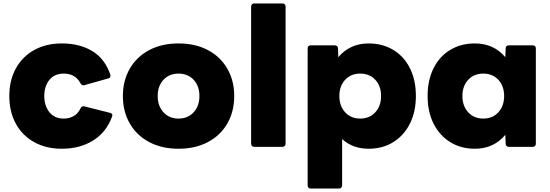

<svg xmlns="http://www.w3.org/2000/svg" viewBox="-20 -810 3193 1114"><path d="M34 -253Q34 -343 71.5 -412Q109 -481 178 -519.5Q247 -558 339 -558Q442 -558 515.5 -513.5Q589 -469 620 -377Q621 -375 621 -370Q621 -358 608 -355L470 -316L464 -315Q453 -315 447 -327Q417 -383 350 -383Q296 -383 266.5 -346.5Q237 -310 237 -253Q237 -196 266.5 -159Q296 -122 350 -122Q382 -122 407.5 -136.5Q433 -151 447 -181Q454 -196 469 -193L619 -155Q625 -154 628.5 -150Q632 -146 632 -141Q632 -139 630 -133Q596 -41 519 6Q442 53 339 53Q247 53 178 14.5Q109 -24 71.5 -93Q34 -162 34 -253Z M693 -253Q693 -342 733 -411.5Q773 -481 846 -519.5Q919 -558 1016 -558Q1113 -558 1186 -519.5Q1259 -481 1299 -411.5Q1339 -342 1339 -253Q1339 -163 1299 -93.5Q1259 -24 1186 14.5Q1113 53 1016 53Q919 53 846 14.5Q773 -24 733 -93.5Q693 -163 693 -253ZM1016 -122Q1070 -122 1103.5 -158.5Q1137 -195 1137 -253Q1137 -311 1103.5 -347Q1070 -383 1016 -383Q962 -383 928.5 -347Q895 -311 895 -253Q895 -195 928.5 -158.5Q962 -122 1016 -122Z M1437 24V-772Q1437 -780 1442 -785Q1447 -790 1455 -790H1619Q1627 -790 1632 -785Q1637 -780 1637 -772V24Q1637 32 1632 37Q1627 42 1619 42H1455Q1447 42 1442 37Q1437 32 1437 24Z M1765 266V-530Q1765 -538 1770 -542.5Q1775 -547 1783 -547H1922Q1930 -547 1935.5 -542.5Q1941 -538 1941 -530L1943 -478Q1975 -517 2019.5 -537.5Q2064 -558 2119 -558Q2200 -558 2262.5 -520Q2325 -482 2359 -413Q2393 -344 2393 -253Q2393 -162 2358.5 -93Q2324 -24 2262 14.5Q2200 53 2119 53Q2027 53 1965 -3V266Q1965 274 1960 279Q1955 284 1947 284H1783Q1775 284 1770 279Q1765 274 1765 266ZM2070 -122Q2124 -122 2157.5 -158.5Q2191 -195 2191 -253Q2191 -311 2157.5 -347Q2124 -383 2070 -383Q2016 -383 1982.5 -347Q1949 -311 1949 -253Q1949 -195 1982.5 -158.5Q2016 -122 2070 -122Z M2461 -253Q2461 -344 2495 -413Q2529 -482 2591.5 -520Q2654 -558 2735 -558Q2845 -558 2912 -478L2914 -530Q2914 -538 2919 -542.5Q2924 -547 2932 -547H3071Q3079 -547 3084 -542.5Q3089 -538 3089 -530V24Q3089 32 3084 37Q3079 42 3071 42H2932Q2924 42 2919 37Q2914 32 2914 24L2912 -28Q2845 53 2735 53Q2654 53 2592 14.5Q2530 -24 2495.5 -93Q2461 -162 2461 -253ZM2784 -122Q2838 -122 2871.5 -158.5Q2905 -195 2905 -253Q2905 -311 2871.5 -347Q2838 -383 2784 -383Q2730 -383 2696.5 -347Q2663 -311 2663 -253Q2663 -195 2696.5 -158.5Q2730 -122 2784 -122Z"/></svg>

Font: LINE Seed JP_TTF ExtraBold
Style: Regular
Weight: 800
Designer: LY Corporation & Fontrix & Fontworks
Version: Version 1.015